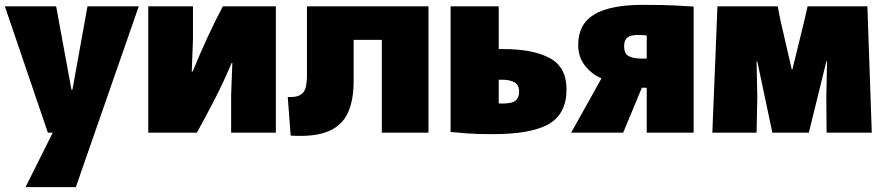

<svg xmlns="http://www.w3.org/2000/svg" viewBox="-23 -546 3637 790"><path d="M-3 -520H208L271 -177H275L337 -520H548L289 224H82L194 0H174Z M587 0V-520H771V-384L766 -252H770Q799 -324 832.5 -396Q866 -468 894 -520H1112V0H928V-154L933 -287H930Q927 -278 895.5 -209Q864 -140 787 0Z M1173 12 1161 -147Q1196 -145 1213 -155.5Q1230 -166 1235 -187Q1240 -208 1240 -236V-520H1740V0H1548V-382H1432V-210Q1432 -133 1408 -81Q1384 -29 1327.5 -5.5Q1271 18 1173 12Z M2004 6Q1940 6 1900.5 3Q1861 0 1831 -3V-520H2029V-344H2050Q2170 -344 2239 -307Q2308 -270 2308 -178Q2308 -79 2236.5 -36.5Q2165 6 2004 6ZM2044 -120Q2087 -120 2100 -133.5Q2113 -147 2113 -168Q2113 -197 2093.5 -207.5Q2074 -218 2043 -218H2029V-121Q2033 -120 2036.5 -120Q2040 -120 2044 -120Z M2327 0 2451 -222V-224Q2411 -241 2383.5 -276.5Q2356 -312 2356 -361Q2356 -447 2422 -486.5Q2488 -526 2622 -526Q2707 -526 2754 -523.5Q2801 -521 2831 -519V0H2638V-185H2618L2541 0ZM2616 -305H2638V-400Q2634 -401 2623.5 -401.5Q2613 -402 2599 -402Q2572 -402 2558.5 -391.5Q2545 -381 2545 -356Q2545 -325 2564 -315Q2583 -305 2616 -305Z M2929 -520H3177L3189 -459L3235 -259H3237L3286 -459L3300 -520H3546L3564 0H3378L3377 -148L3380 -293H3377L3305 0H3155L3093 -293H3090L3093 -148L3090 0H2908Z"/></svg>

Font: Murecho Black
Style: Regular
Weight: 900
Designer: Neil Summerour
Foundry: Positype
Version: Version 1.010; ttfautohint (v1.8.3)